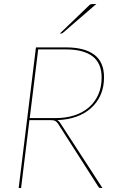

<svg xmlns="http://www.w3.org/2000/svg" viewBox="-20 -936 588 956"><path d="M73 0ZM126.5 -338 85 0H73L159 -700H309Q401 -700 449.5 -663.5Q498 -627 498 -551Q498 -502 480.8 -463.2Q463.5 -424.5 432.5 -397Q401.5 -369.5 358.8 -354.5Q316 -339.5 265 -338Q272.5 -334.5 279 -325L490 0H482Q478 0 475.5 -0.8Q473 -1.5 470 -6L269 -320Q265.5 -325 262 -328.5Q258.5 -332 254 -334.2Q249.5 -336.5 243 -337.2Q236.5 -338 227 -338ZM128 -348H257Q308.5 -348 350.8 -361.8Q393 -375.5 423 -401.8Q453 -428 469.5 -465.2Q486 -502.5 486 -550Q486 -621.5 440.5 -655.8Q395 -690 308 -690H170L167 -664ZM459.5 -916 292.5 -772Q289 -769 283.5 -769H278L423.5 -909Q427.5 -913 431.5 -914.5Q435.5 -916 443 -916Z"/></svg>

Font: Lato Hairline
Style: Italic
Weight: 100
Italic angle: -7°
Designer: Lukasz Dziedzic
Foundry: tyPoland Lukasz Dziedzic
Version: Version 2.007; 2014-02-27